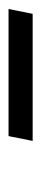

<svg xmlns="http://www.w3.org/2000/svg" viewBox="152 -802 95 438"><g transform="rotate(-90 199.0 -582.5)"><path d="M387 -555H97L108 -610H398Z"/></g></svg>

Font: STIX Two Text
Style: Italic
Weight: 400
Italic angle: -12°
Designer: Ross Mills, John Hudson & Paul Hanslow, Tiro Typeworks Ltd; with prior portions MicroPress Inc. and Coen Hoffman, Elsevi
Foundry: Tiro Typeworks Ltd
Version: Version 2.13 b171